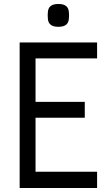

<svg xmlns="http://www.w3.org/2000/svg" viewBox="-20 -947 560 967"><path d="M469 -733H79V0H469V-82H159V-354H407V-434H159V-653H469ZM221 -855C222 -828 237 -812 274 -812C311 -812 326 -828 327 -855C328 -866 328 -873 327 -884C326 -911 311 -927 274 -927C237 -927 222 -911 221 -884C220 -873 220 -866 221 -855Z"/></svg>

Font: Kreadon Medium
Style: Regular
Weight: 500
Designer: kohakuno
Foundry: StudioGnu
Version: Version 1.000;Glyphs 3.1.2 (3151)